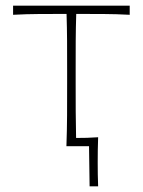

<svg xmlns="http://www.w3.org/2000/svg" viewBox="-20 -514 502 675"><path d="M213.5 0Q215.5 -56.5 215.8 -108.5Q216 -160.5 216 -221V-271Q216 -325 215.8 -370.8Q215.5 -416.5 214 -465H211.5Q167 -465 119.5 -464.8Q72 -464.5 26 -462V-494H436V-462Q390 -464.5 342.5 -464.8Q295 -465 250.5 -465H248Q246.5 -416.5 246.2 -370.8Q246 -325 246 -271V-221Q246 -168 246.2 -122.2Q246.5 -76.5 247.5 -29Q266.5 -29 286 -29.5Q305.5 -30 325 -31.5Q324 -8 323.8 14Q323.5 36 323.5 57.5Q323.5 78.5 323.8 99.2Q324 120 325 141H295L293 0Z"/></svg>

Font: Commissioner Flair Thin
Style: Regular
Weight: 100
Designer: Kostas Bartsokas
Foundry: Kostas Bartsokas
Version: Version 1.000; ttfautohint (v1.8.3)